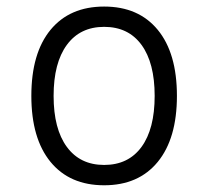

<svg xmlns="http://www.w3.org/2000/svg" viewBox="-20 -547 626 577"><path d="M293 9.8Q189.5 9.8 131.8 -60.5Q74.2 -130.9 74.2 -258.8Q74.2 -387.2 131.8 -457.3Q189.5 -527.3 293 -527.3Q396.5 -527.3 454.1 -457.3Q511.7 -387.2 511.7 -258.8Q511.7 -130.9 454.1 -60.5Q396.5 9.8 293 9.8ZM293 -51.3Q365.7 -51.3 405.3 -105.5Q444.8 -159.7 444.8 -258.8Q444.8 -357.9 405.3 -412.1Q365.7 -466.3 293 -466.3Q220.7 -466.3 180.9 -412.1Q141.1 -357.9 141.1 -258.8Q141.1 -159.7 180.9 -105.5Q220.7 -51.3 293 -51.3Z"/></svg>

Font: Cascadia Code NF Light
Style: Regular
Weight: 300
Monospace: yes
Designer: Aaron Bell
Foundry: Saja Typeworks
Version: Version 2404.023; ttfautohint (v1.8.4)